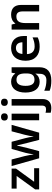

<svg xmlns="http://www.w3.org/2000/svg" viewBox="1357 -2149 1032 3786"><g transform="rotate(-90 1873.0 -256.0)"><path d="M449 0V-99H182L441 -456V-543H47V-444H296L31 -78V0Z M949 -228 1008 0H1150L1304 -543H1177L1109 -286C1094 -232 1079 -147 1075 -114H1071C1069 -151 1053 -234 1043 -268L970 -543H829L752 -268C744 -240 727 -150 724 -114H720C715 -152 702 -233 688 -286L621 -543H492L645 0H785L846 -227C859 -277 888 -400 895 -436H899C907 -400 937 -277 949 -228Z M1460 -752C1421 -752 1389 -735 1389 -685C1389 -636 1421 -618 1460 -618C1499 -618 1531 -636 1531 -685C1531 -735 1499 -752 1460 -752ZM1524 -543H1395V0H1524Z M1678 -685C1678 -636 1710 -618 1749 -618C1788 -618 1820 -636 1820 -685C1820 -735 1788 -752 1749 -752C1710 -752 1678 -735 1678 -685ZM1634 240C1762 240 1813 166 1813 66V-543H1684V52C1684 118 1653 136 1612 136C1585 136 1566 132 1543 126V228C1565 235 1600 240 1634 240Z M2155 -553C2021 -553 1941 -447 1941 -270C1941 -94 2020 10 2152 10C2220 10 2274 -15 2311 -71H2315C2313 -54 2311 -24 2311 -4V10C2311 97 2267 143 2185 143C2110 143 2039 129 1977 101V207C2036 231 2100 240 2178 240C2352 240 2440 159 2440 4V-543H2332L2320 -472H2316C2277 -526 2223 -553 2155 -553ZM2190 -447C2279 -447 2318 -396 2318 -270V-251C2318 -136 2279 -92 2192 -92C2112 -92 2073 -152 2073 -269C2073 -386 2113 -447 2190 -447Z M2819 -553C2669 -553 2568 -453 2568 -267C2568 -82 2681 10 2841 10C2921 10 2973 -2 3028 -28V-130C2968 -103 2916 -89 2847 -89C2755 -89 2702 -145 2699 -241H3056V-307C3056 -461 2966 -553 2819 -553ZM2820 -458C2896 -458 2931 -405 2932 -330H2702C2709 -415 2753 -458 2820 -458Z M3475 -553C3407 -553 3342 -528 3307 -472H3300L3282 -543H3182V0H3311V-264C3311 -383 3342 -449 3442 -449C3510 -449 3541 -408 3541 -327V0H3669V-354C3669 -493 3596 -553 3475 -553Z"/></g></svg>

Font: Noto Kufi Arabic SemiBold
Style: Regular
Weight: 600
Designer: Monotype Design Team, David Williams, Khaled Hosny
Foundry: Google LLC
Version: Version 2.109